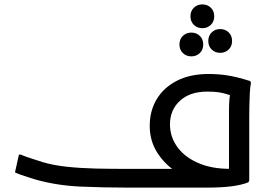

<svg xmlns="http://www.w3.org/2000/svg" viewBox="-20 -852 1248 872"><path d="M552 0Q452 0 347 -4.5Q242 -9 147 -35Q128 -41 110 -46.5Q92 -52 76.5 -57.5Q61 -63 48 -69L66 -150H74Q85 -145 105 -138Q125 -131 145 -125Q165 -119 176 -115Q224 -101 285.5 -94.5Q347 -88 415 -86.5Q483 -85 552 -85H806L789 -67Q734 -99 697 -154.5Q660 -210 660 -280Q660 -349 692 -402Q724 -455 784 -485.5Q844 -516 928 -516Q972 -516 1013.5 -509.5Q1055 -503 1116 -484L1120 -476Q1116 -458 1114.5 -428Q1113 -398 1112.5 -367Q1112 -336 1112 -316V-32L1108 -24Q1078 -12 1032.5 -6Q987 0 924 0ZM752 -287Q752 -229 787.5 -181.5Q823 -134 890.5 -107.5Q958 -81 1054 -86L1020 -42V-352Q1020 -379 1022 -401Q1024 -423 1028 -439L1044 -414Q1024 -420 1008 -425Q992 -430 972.5 -433Q953 -436 921 -436Q843 -436 797.5 -394.5Q752 -353 752 -287ZM899 -724Q876 -724 860.5 -739Q845 -754 845 -778Q845 -802 860.5 -817Q876 -832 899 -832Q922 -832 937.5 -817Q953 -802 953 -778Q953 -754 937.5 -739Q922 -724 899 -724ZM980 -612Q957 -612 941.5 -627Q926 -642 926 -666Q926 -690 941.5 -705Q957 -720 980 -720Q1003 -720 1018.5 -705Q1034 -690 1034 -666Q1034 -642 1018.5 -627Q1003 -612 980 -612ZM849 -596Q826 -596 810.5 -611Q795 -626 795 -650Q795 -674 810.5 -689Q826 -704 849 -704Q872 -704 887.5 -689Q903 -674 903 -650Q903 -626 887.5 -611Q872 -596 849 -596Z"/></svg>

Font: Kufam
Style: Italic
Weight: 400
Italic angle: -11°
Designer: Artur Schmal
Foundry: Original Type
Version: Version 1.301; ttfautohint (v1.8.3)